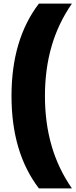

<svg xmlns="http://www.w3.org/2000/svg" viewBox="-20 -828 420 1068"><path d="M44 -294Q44 -609 196.5 -808H380Q303.5 -697.5 266.8 -570.2Q230 -443 230 -294Q230 -145 266.8 -17.8Q303.5 109.5 380 220H196.5Q44 21 44 -294Z"/></svg>

Font: Encode Sans Semi Condensed ExBd
Style: Regular
Weight: 800
Width: 4
Designer: Multiple Designers
Foundry: Impallari Type
Version: Version 2.000